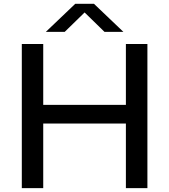

<svg xmlns="http://www.w3.org/2000/svg" viewBox="-20 -966 868 986"><path d="M92 0V-740H202V-427.5H626.5V-740H737V0H626.5V-331.5H202V0ZM215.5 -802.5 366.5 -946.5H462.5L613.5 -802.5H516.5L414.5 -902L312.5 -802.5Z"/></svg>

Font: Encode Sans Expanded Medium
Style: Regular
Weight: 500
Width: 7
Designer: Multiple Designers
Foundry: Impallari Type
Version: Version 3.000; ttfautohint (v1.8.3) -l 8 -r 50 -G 200 -x 14 